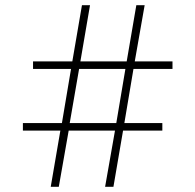

<svg xmlns="http://www.w3.org/2000/svg" viewBox="-20 -718 751 738"><path d="M422 -216H244L206 0H175L212 -216H68V-245H218L253 -453H107V-482H258L295 -698H326L289 -482H467L504 -698H536L498 -482H643V-453H493L458 -245H604V-216H453L416 0H384ZM427 -245 462 -453H284L248 -245Z"/></svg>

Font: IBM Plex Sans Hebrew ExtraLight
Style: Regular
Weight: 200
Designer: Mike Abbink, Paul van der Laan, Pieter van Rosmalen, Yanek Iontef
Foundry: Bold Monday
Version: Version 1.2